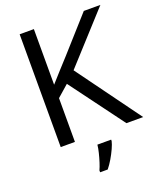

<svg xmlns="http://www.w3.org/2000/svg" viewBox="-167 -817 953 1142"><g transform="rotate(-20 309.5 -246.5)"><path d="M619 0H513L260 -341L187 -277V0H97V-714H187V-362Q217 -396 248 -430Q279 -464 310 -498L503 -714H608L325 -403ZM394 70Q390 88 377.5 115.5Q365 143 348.5 171Q332 199 314 221H266V209Q274 192 282.5 165.5Q291 139 298 110.5Q305 82 307 61H394Z"/></g></svg>

Font: Noto Sans Tamil Supplement
Style: Regular
Weight: 400
Designer: Ek Type
Foundry: Ek Type
Version: Version 2.001; ttfautohint (v1.8.4.7-5d5b)